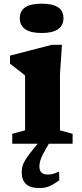

<svg xmlns="http://www.w3.org/2000/svg" viewBox="-20 -762 435 1018"><path d="M201 -587Q143 -587 114 -607Q85 -627 85 -665.5Q85 -704.5 114 -723.5Q143 -742.5 201 -742.5Q258.5 -742.5 287.5 -723.5Q316.5 -704.5 316.5 -665.5Q316.5 -627 287.5 -607Q258.5 -587 201 -587ZM308.5 -524.5 298 -370V-71L365 -52.5V0H45V-52.5L113 -71V-361.5Q107.5 -366.5 94.2 -377Q81 -387.5 64.5 -400Q48 -412.5 33 -424.5V-467L255 -524.5ZM217.5 38Q205 59.5 199 74.5Q193 89.5 191 100.2Q189 111 189 121Q189 142.5 200 153Q211 163.5 232 163.5Q247.5 163.5 260.2 160.2Q273 157 293 147.5L294.5 193.5Q262 217.5 239.8 226.2Q217.5 235 189.5 235Q139 235 117 213Q95 191 95 152Q95 134.5 99.8 117.8Q104.5 101 118.5 79.2Q132.5 57.5 159.5 25L212 -38H260.5Z"/></svg>

Font: Newsreader 7pt
Style: Bold
Weight: 700
Designer: Hugues Gentile
Foundry: Production Type
Version: Version 1.003